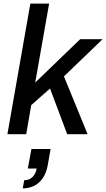

<svg xmlns="http://www.w3.org/2000/svg" viewBox="-20 -743 588 1063"><path d="M21 0 148 -723H252L175 -286L424 -526H548L334 -320L465 0H352L257 -253L153 -161L125 0ZM106 300 114 255Q143 255 161 236Q179 217 183 190H134L154 82H260L245 168Q237 215 216 244.5Q195 274 166.5 287Q138 300 106 300Z"/></svg>

Font: Archivo SemiBold Medium
Style: Italic
Weight: 500
Italic angle: -10°
Version: Version 2.001